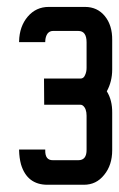

<svg xmlns="http://www.w3.org/2000/svg" viewBox="-20 -525 338 544"><path d="M297.9 -328.1Q297.9 -294 282.6 -266.3Q298.4 -241.1 297.9 -205V-99.3Q297.9 -57.3 275.2 -29.6Q263.8 -15.3 249.5 -8.4Q235.2 -1.5 217.4 -1.5H114.6Q56.8 -1.5 39.5 -59.3Q34.6 -77.6 34.1 -98.8V-101.3H36.1H106.2H108.2V-98.8Q107.7 -70.7 129.9 -71.1H202.1Q225.8 -71.1 225.3 -101.3V-197.1Q225.3 -217.4 214.9 -225.8Q212 -228.3 207.5 -228.3H107.7H105.2V-230.7L104.7 -300.4V-302.4H107.2H208Q216.9 -302.4 220.8 -311.8Q225.3 -321.1 225.3 -332.5V-405.1Q225.3 -437.3 202.1 -437.3H129.9Q120.6 -437.3 114.6 -429.8Q108.7 -421.4 108.2 -408.1V-405.6H106.2H36.1H34.1V-408.1Q35.1 -450.1 58.5 -477.8Q82 -505.4 118.1 -505.4H220.8Q255.9 -505.4 277.2 -479.2Q298.4 -453.1 297.9 -411.6Z"/></svg>

Font: RIT Uroob
Style: 

Weight: 700
Designer: Hussain K H
Foundry: RIT
Version: 2.1.1